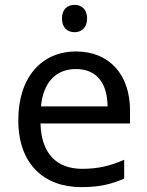

<svg xmlns="http://www.w3.org/2000/svg" viewBox="-20 -757 604 787"><path d="M286 -737C257 -737 234 -720 234 -681C234 -643 257 -625 286 -625C313 -625 337 -643 337 -681C337 -720 313 -737 286 -737ZM292 -546C150 -546 55 -440 55 -264C55 -85 160 10 313 10C386 10 434 -1 489 -25V-102C433 -78 385 -65 317 -65C210 -65 149 -130 146 -251H513V-304C513 -450 429 -546 292 -546ZM291 -474C380 -474 420 -412 421 -321H148C157 -417 207 -474 291 -474Z"/></svg>

Font: Noto Sans Caucasian Albanian
Style: Regular
Weight: 400
Designer: Monotype Design Team
Foundry: Monotype Imaging Inc.
Version: Version 2.005